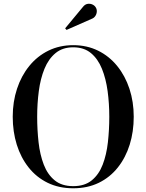

<svg xmlns="http://www.w3.org/2000/svg" viewBox="-20 -1003 788 1033"><path d="M374 10Q297 10 236.5 -19.5Q176 -49 134 -102Q92 -155 70.2 -224.8Q48.5 -294.5 48.5 -375Q48.5 -455.5 71.5 -525.2Q94.5 -595 137.5 -648Q180.5 -701 240.5 -730.5Q300.5 -760 374 -760Q447.5 -760 507.5 -730.5Q567.5 -701 610.5 -648Q653.5 -595 676.5 -525.2Q699.5 -455.5 699.5 -375Q699.5 -294.5 677.8 -224.8Q656 -155 614 -102Q572 -49 511.5 -19.5Q451 10 374 10ZM374 -1.5Q435.5 -1.5 473.8 -32.8Q512 -64 532.5 -117.2Q553 -170.5 560.5 -237.5Q568 -304.5 568 -375Q568 -446 559 -512.8Q550 -579.5 528.5 -632.8Q507 -686 469.5 -717.2Q432 -748.5 374 -748.5Q316.5 -748.5 278.8 -717.2Q241 -686 219.2 -632.8Q197.5 -579.5 188.8 -512.8Q180 -446 180 -375Q180 -304.5 187.5 -237.5Q195 -170.5 215.5 -117.2Q236 -64 274.2 -32.8Q312.5 -1.5 374 -1.5ZM338 -842 330.5 -850.5 425.5 -965Q436.5 -979.5 450.5 -982Q464.5 -984.5 476.8 -979Q489 -973.5 495 -963.5Q501.5 -953.5 500.8 -940.5Q500 -927.5 492.8 -916.8Q485.5 -906 473 -901.5Z"/></svg>

Font: Bodoni Moda 18pt Medium
Style: Regular
Weight: 500
Designer: Owen Earl
Foundry: indestructible type
Version: Version 2.004